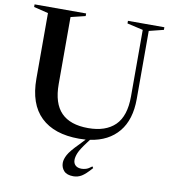

<svg xmlns="http://www.w3.org/2000/svg" viewBox="-99 -800 997 1119"><g transform="rotate(10 399.0 -241.0)"><path d="M454.5 26.5Q420.5 71.5 410.8 95.2Q401 119 401 137Q401 157.5 413.8 169.2Q426.5 181 450 181Q462 181 476.2 176.8Q490.5 172.5 510.5 156.5L516.5 165.5Q481.5 205.5 459 219Q436.5 232.5 410.5 232.5Q372 232.5 354.2 213Q336.5 193.5 336.5 166Q336.5 144.5 350.8 117.8Q365 91 413 43L444.5 9.5Q426 11 405.5 11Q257.5 11 178.8 -64.8Q100 -140.5 100 -290.5V-678.5L14.5 -699.5V-715H319.5V-699.5L233.5 -678.5V-282Q233.5 -168 286.8 -113.5Q340 -59 446.5 -59Q550 -59 605.5 -113.2Q661 -167.5 661 -284V-678L567 -699.5V-715H782.5V-699.5L696.5 -678V-275.5Q696.5 -152.5 637.2 -81Q578 -9.5 469.5 6.5Z"/></g></svg>

Font: Newsreader Display Medium
Style: Regular
Weight: 500
Designer: Hugues Gentile
Foundry: Production Type
Version: Version 1.001